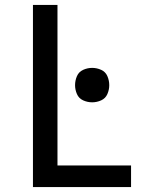

<svg xmlns="http://www.w3.org/2000/svg" viewBox="-20 -755 616 775"><path d="M113 0H509V-87H212V-735H113ZM352 -342Q371 -342 388.5 -350Q406 -358 413.5 -375.5Q421 -393 421 -411Q421 -430 413.5 -447.5Q406 -465 388.5 -473Q371 -481 352 -481Q333 -481 315.5 -473Q298 -465 290.5 -447.5Q283 -430 283 -411Q283 -393 290.5 -375.5Q298 -358 315.5 -350Q333 -342 352 -342Z"/></svg>

Font: Iosevka Sparkle Medium
Style: Regular
Weight: 500
Designer: Belleve Invis
Foundry: Belleve Invis
Version: Version 4.5.0; ttfautohint (v1.8.3)